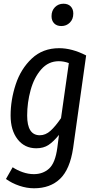

<svg xmlns="http://www.w3.org/2000/svg" viewBox="-20 -797 518 1032"><path d="M443 -499 373 -1Q356 113 303 164Q250 215 163 215Q124 215 84 201.5Q44 188 12 165L48 102Q72 118 102 128.5Q132 139 162 139Q211 139 244 109Q277 79 288 -2L297 -72Q268 -36 241 -18Q214 0 175 0Q112 0 74.5 -48.5Q37 -97 37 -176Q37 -260 64.5 -343.5Q92 -427 151 -482.5Q210 -538 298 -538Q367 -538 443 -499ZM126 -176Q126 -70 194 -70Q225 -70 251.5 -94Q278 -118 308 -162L350 -458Q323 -468 296 -468Q240 -468 201.5 -424Q163 -380 144.5 -312.5Q126 -245 126 -176ZM257 -710Q257 -740 275.5 -758.5Q294 -777 321 -777Q346 -777 360 -762.5Q374 -748 374 -724Q374 -694 355.5 -675.5Q337 -657 310 -657Q285 -657 271 -671.5Q257 -686 257 -710Z"/></svg>

Font: Fira Sans Compressed
Style: Italic
Weight: 400
Width: 1
Italic angle: -8°
Designer: bBox Type GmbH & Carrois Corporate GbR & Edenspiekermann AG
Foundry: bBox Type GmbH & Carrois Corporate GbR & Edenspiekermann AG
Version: Version 4.301